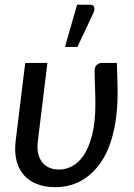

<svg xmlns="http://www.w3.org/2000/svg" viewBox="-20 -768 554 796"><path d="M39.5 0ZM176.5 -507 137 -184Q130 -127.5 154.2 -96.2Q178.5 -65 225.5 -65Q251 -65 277.5 -78Q304 -91 325.8 -122.5Q347.5 -154 361.5 -206.8Q375.5 -259.5 375.5 -338.5Q375.5 -352.5 375 -370Q374.5 -387.5 374 -405.8Q373.5 -424 372.8 -442Q372 -460 372 -476Q373 -493 382.5 -500Q392 -507 401 -507H464.5Q465 -493 465.5 -476Q466 -459 466.5 -442Q467 -425 467.2 -409.5Q467.5 -394 467.5 -383Q467.5 -310.5 457.2 -253.2Q447 -196 429 -152.5Q411 -109 386.2 -78.5Q361.5 -48 333 -28.8Q304.5 -9.5 273.2 -0.8Q242 8 210.5 8Q166 8 132.5 -5.2Q99 -18.5 77.8 -43.5Q56.5 -68.5 48 -104Q39.5 -139.5 45 -184L84.5 -507ZM249.5 -573.5 299.5 -748.5H353.5Q366.5 -748.5 370.2 -739.2Q374 -730 367.5 -715L301 -573.5Z"/></svg>

Font: Lato Medium
Style: Italic
Weight: 500
Italic angle: -7°
Designer: Lukasz Dziedzic
Foundry: tyPoland Lukasz Dziedzic
Version: Version 2.006; 2014-01-15